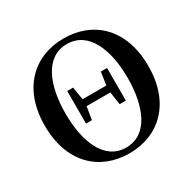

<svg xmlns="http://www.w3.org/2000/svg" viewBox="-168 -933 1134 1127"><g transform="rotate(-30 398.5 -370.0)"><path d="M399 19C599 19 750 -118 750 -370C750 -624 599 -759 399 -759C200 -759 48 -622 48 -370C48 -117 199 19 399 19ZM399 -20C252 -20 189 -180 189 -370C189 -561 252 -721 399 -721C547 -721 610 -561 610 -370C610 -180 547 -20 399 -20ZM492 -260H534V-481H492L479 -394H318L304 -481H264V-260H304L318 -347H479Z"/></g></svg>

Font: Noto Serif SC
Style: Bold
Weight: 700
Designer: Ryoko NISHIZUKA 西塚涼子 (kana & ideographs); Frank Grießhammer (Latin, Greek & Cyrillic); Wenlong ZHANG 张文龙 (bopomofo); San
Foundry: Adobe
Version: Version 2.001;hotconv 1.1.0;makeotfexe 2.6.0